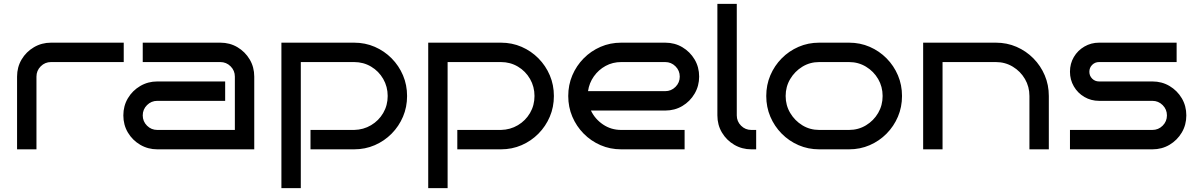

<svg xmlns="http://www.w3.org/2000/svg" viewBox="-20 -770 6168 990"><path d="M618 -450H243Q212 -450 190 -428Q168 -406 168 -375V0H68V-375Q68 -424 91.5 -463.5Q115 -503 155 -526.5Q195 -550 243 -550H618Z M1291 0H791Q743 0 703 -23.5Q663 -47 639.5 -86.5Q616 -126 616 -175Q616 -224 639.5 -263.5Q663 -303 703 -326.5Q743 -350 791 -350H1141V-250H791Q760 -250 738 -228Q716 -206 716 -175Q716 -144 738 -122Q760 -100 791 -100H1191V-375Q1191 -406 1169 -428Q1147 -450 1116 -450H716V-550H1116Q1165 -550 1204.5 -526.5Q1244 -503 1267.5 -463.5Q1291 -424 1291 -375Z M2079 -275Q2079 -218 2058 -168.5Q2037 -119 1999.5 -81Q1962 -43 1912.5 -21.5Q1863 0 1806 0H1581V-100H1806Q1854 -101 1893.5 -124.5Q1933 -148 1956 -187.5Q1979 -227 1979 -275Q1979 -323 1956 -363Q1933 -403 1893.5 -426.5Q1854 -450 1806 -450H1531V200H1431V-550H1806Q1863 -550 1912.5 -528.5Q1962 -507 1999.5 -469Q2037 -431 2058 -381.5Q2079 -332 2079 -275Z M2836 -275Q2836 -218 2815 -168.5Q2794 -119 2756.5 -81Q2719 -43 2669.5 -21.5Q2620 0 2563 0H2338V-100H2563Q2611 -101 2650.5 -124.5Q2690 -148 2713 -187.5Q2736 -227 2736 -275Q2736 -323 2713 -363Q2690 -403 2650.5 -426.5Q2611 -450 2563 -450H2288V200H2188V-550H2563Q2620 -550 2669.5 -528.5Q2719 -507 2756.5 -469Q2794 -431 2815 -381.5Q2836 -332 2836 -275Z M3585 -375Q3585 -327 3561.5 -287Q3538 -247 3498.5 -223.5Q3459 -200 3410 -200H3027Q3048 -156 3089.5 -128Q3131 -100 3183 -100H3510V0H3183Q3126 0 3076.5 -21.5Q3027 -43 2989.5 -81Q2952 -119 2931 -168.5Q2910 -218 2910 -275Q2910 -332 2931 -381.5Q2952 -431 2989.5 -469Q3027 -507 3076.5 -528.5Q3126 -550 3183 -550H3410Q3459 -550 3498.5 -526.5Q3538 -503 3561.5 -463.5Q3585 -424 3585 -375ZM3410 -300Q3441 -300 3463 -322Q3485 -344 3485 -375Q3485 -406 3463 -428Q3441 -450 3410 -450H3183Q3139 -450 3102.5 -430Q3066 -410 3042 -376Q3018 -342 3012 -300Z M3879 0H3854Q3806 0 3766 -23.5Q3726 -47 3702.5 -86.5Q3679 -126 3679 -175V-750H3779V-175Q3779 -144 3801 -122Q3823 -100 3854 -100H3879Z M4631 -275Q4631 -218 4610 -168.5Q4589 -119 4551.5 -81Q4514 -43 4464.5 -21.5Q4415 0 4358 0H4204Q4147 0 4097.5 -21.5Q4048 -43 4010.5 -81Q3973 -119 3952 -168.5Q3931 -218 3931 -275Q3931 -332 3952 -381.5Q3973 -431 4010.5 -469Q4048 -507 4097.5 -528.5Q4147 -550 4204 -550H4358Q4415 -550 4464.5 -528.5Q4514 -507 4551.5 -469Q4589 -431 4610 -381.5Q4631 -332 4631 -275ZM4531 -275Q4531 -323 4508 -362.5Q4485 -402 4445.5 -426Q4406 -450 4358 -450H4204Q4156 -450 4117 -426Q4078 -402 4054.5 -362.5Q4031 -323 4031 -275Q4031 -227 4054.5 -187.5Q4078 -148 4117 -124Q4156 -100 4204 -100H4358Q4406 -100 4445.5 -124Q4485 -148 4508 -187.5Q4531 -227 4531 -275Z M4840 0H4740V-550H5115Q5172 -550 5221.5 -528.5Q5271 -507 5308.5 -469Q5346 -431 5367 -381.5Q5388 -332 5388 -275V0H5288V-275Q5288 -323 5265 -362.5Q5242 -402 5202.5 -426Q5163 -450 5115 -450H4840Z M6097 -175Q6097 -126 6073.5 -86.5Q6050 -47 6010.5 -23.5Q5971 0 5922 0H5497V-100H5922Q5953 -100 5975 -122Q5997 -144 5997 -175Q5997 -206 5975 -228Q5953 -250 5922 -250H5647Q5606 -250 5571.5 -270Q5537 -290 5517 -324.5Q5497 -359 5497 -400Q5497 -442 5517 -476Q5537 -510 5571.5 -530Q5606 -550 5647 -550H6047V-450H5647Q5626 -450 5611.5 -435.5Q5597 -421 5597 -400Q5597 -379 5611.5 -364.5Q5626 -350 5647 -350H5922Q5971 -350 6010.5 -326.5Q6050 -303 6073.5 -263.5Q6097 -224 6097 -175Z"/></svg>

Font: Bruno Ace
Style: Regular
Weight: 400
Version: Version 1.100; ttfautohint (v1.8.4.7-5d5b);gftools[0.9.27]